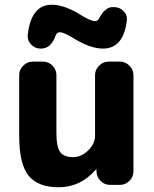

<svg xmlns="http://www.w3.org/2000/svg" viewBox="-20 -780 649 810"><path d="M228 10Q140 10 100.5 -39Q61 -88 61 -207V-463Q61 -486 78 -503Q95 -520 118 -520H162Q185 -520 201.5 -503Q218 -486 218 -463V-218Q218 -160 234 -138.5Q250 -117 288 -117Q323 -117 352 -145.5Q381 -174 381 -207V-463Q381 -486 398 -503Q415 -520 438 -520H486Q509 -520 526 -503Q543 -486 543 -463V-57Q543 -34 526 -17Q509 0 486 0H445Q421 0 404.5 -16.5Q388 -33 387 -57V-65Q387 -66 386 -66L384 -64Q319 10 228 10ZM461 -750Q485 -750 501.5 -733Q518 -716 515 -693Q501 -575 414 -575Q360 -575 288 -620Q249 -644 232 -644Q220 -644 215 -631Q196 -575 153 -575H151Q128 -575 111.5 -592Q95 -609 97 -632Q111 -760 198 -760Q253 -760 324 -715Q363 -691 380 -691Q391 -691 396 -699Q405 -715 411 -723.5Q417 -732 429 -741Q441 -750 454 -750Z"/></svg>

Font: Rounded Mplus 1c ExtraBold
Style: Regular
Weight: 800
Version: Version 1.059.20150529